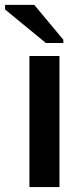

<svg xmlns="http://www.w3.org/2000/svg" viewBox="-40 -754 337 774"><path d="M199.7 -528.3V0H78.6V-528.3ZM215.3 -593.8V-580.6H145L-19.5 -715.8V-734.4H98.1Z"/></svg>

Font: Arimo SemiBold
Style: Regular
Weight: 600
Designer: Steve Matteson
Foundry: Monotype Imaging Inc.
Version: Version 1.33